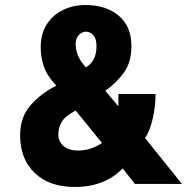

<svg xmlns="http://www.w3.org/2000/svg" viewBox="-20 -732 773 764"><path d="M277 12Q176.5 12 118.2 -43.8Q60 -99.5 60 -194Q60 -266 101.8 -313.5Q143.5 -361 204 -391Q166.5 -431.5 154.2 -468.2Q142 -505 142 -544Q142 -597.5 166 -635Q190 -672.5 230.5 -692.2Q271 -712 320 -712Q402.5 -712 452.8 -669.2Q503 -626.5 503 -549Q503 -484.5 472.8 -442.8Q442.5 -401 399 -371L451 -309V-358H599Q599 -307 587 -257Q575 -207 557 -183L704 0H517L468 -62Q397 12 277 12ZM322 -464Q364 -489 364 -548Q364 -579 351 -592.5Q338 -606 322 -606Q306.5 -606 293.8 -592.8Q281 -579.5 281 -557Q281 -534 290 -511.5Q299 -489 322 -464ZM291 -133Q341 -133 386 -163L281 -292Q240 -271 226 -247.5Q212 -224 212 -197Q212 -169.5 232.5 -151.2Q253 -133 291 -133Z"/></svg>

Font: Overpass Black
Style: Regular
Weight: 900
Designer: Delve Withrington, Dave Bailey, Thomas Jockin
Foundry: Delve Fonts LLC
Version: Version 4.000; ttfautohint (v1.8.3)